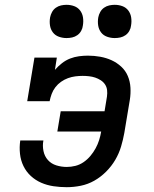

<svg xmlns="http://www.w3.org/2000/svg" viewBox="-20 -769 640 797"><path d="M257 8Q229 8 202 4Q175 0 151 -10.5Q127 -21 108 -38.5Q89 -56 77.5 -79.5Q66 -103 63 -130.5Q60 -158 64 -185Q64 -185 64 -185Q64 -185 64 -186H160Q160 -185 160 -185Q160 -185 160 -185Q156 -164 160.5 -142Q165 -120 179 -104.5Q193 -89 214 -82.5Q235 -76 257 -76Q275 -76 293 -80.5Q311 -85 327 -96Q343 -107 355.5 -122Q368 -137 377 -153.5Q386 -170 391.5 -187.5Q397 -205 400 -223H218L232 -307H414L424 -368Q426 -382 424.5 -395Q423 -408 416 -418.5Q409 -429 398 -436Q387 -443 375 -447Q363 -451 349.5 -452.5Q336 -454 323 -454Q308 -454 292.5 -452Q277 -450 262 -444.5Q247 -439 233.5 -429.5Q220 -420 210 -407Q200 -394 194.5 -379Q189 -364 186 -349H93L123 -530H216L208 -479Q221 -494 237 -506.5Q253 -519 271 -526Q289 -533 308 -535.5Q327 -538 345 -538Q371 -538 396 -533.5Q421 -529 443 -519Q465 -509 483 -492.5Q501 -476 510.5 -453.5Q520 -431 521.5 -405.5Q523 -380 519 -355L496 -217Q491 -189 482.5 -160.5Q474 -132 458.5 -105.5Q443 -79 420.5 -56.5Q398 -34 371.5 -19Q345 -4 315.5 2Q286 8 257 8ZM456 -611Q440 -611 424.5 -616.5Q409 -622 399.5 -634.5Q390 -647 387.5 -663.5Q385 -680 388 -697Q390 -708 396 -719Q402 -730 412 -737Q422 -744 433.5 -746.5Q445 -749 456 -749Q473 -749 488 -743.5Q503 -738 512.5 -725.5Q522 -713 524.5 -696.5Q527 -680 524 -663Q523 -652 517 -641Q511 -630 501 -623Q491 -616 479.5 -613.5Q468 -611 456 -611ZM256 -611Q240 -611 224.5 -616.5Q209 -622 199.5 -634.5Q190 -647 187.5 -663.5Q185 -680 188 -697Q190 -708 196 -719Q202 -730 212 -737Q222 -744 233.5 -746.5Q245 -749 256 -749Q273 -749 288 -743.5Q303 -738 312.5 -725.5Q322 -713 324.5 -696.5Q327 -680 324 -663Q323 -652 317 -641Q311 -630 301 -623Q291 -616 279.5 -613.5Q268 -611 256 -611Z"/></svg>

Font: Iosevka Slab MdExObl
Style: Regular
Weight: 500
Width: 7
Italic angle: -9°
Monospace: yes
Designer: Belleve Invis
Foundry: Belleve Invis
Version: Version 11.1.1; ttfautohint (v1.8.3)